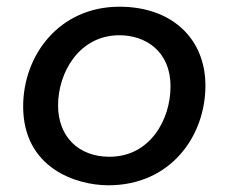

<svg xmlns="http://www.w3.org/2000/svg" viewBox="-20 -546 681 572"><path d="M303 6C488 6 592 -140 592 -291C592 -431 492 -526 336 -526C156 -526 49 -381 49 -229C49 -46 206 6 303 6ZM306 -79C213 -79 153 -140 153 -232C153 -329 215 -441 336 -441C411 -441 488 -396 488 -288C488 -191 428 -79 306 -79Z"/></svg>

Font: Fixel Display Medium
Style: Italic
Weight: 500
Italic angle: -10°
Designer: AlfaBravo + MacPaw
Foundry: Kyrylo Tkachov, Marchela Mozhyna, Serhii Makarenko, Maria Weinstein, Zakhar Kryvoshyya
Version: Version 1.210;Glyphs 3.2 (3217)